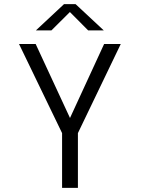

<svg xmlns="http://www.w3.org/2000/svg" viewBox="-20 -914 690 934"><path d="M282 0V-266.5L72.5 -700H153.5L320.5 -340L486.5 -700H567.5L359 -266.5V0ZM154.5 -766 291.5 -894H347.5L485 -766H409L320 -855.5L230 -766Z"/></svg>

Font: Trispace Light
Style: Regular
Weight: 300
Designer: Tyler Finck
Foundry: Etcetera Type Company
Version: Version 1.210; ttfautohint (v1.8.3)